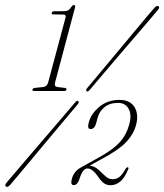

<svg xmlns="http://www.w3.org/2000/svg" viewBox="-20 -731 655 766"><path d="M191.5 -673.5Q184.5 -673.5 186.5 -680Q188.5 -686 195 -686L237 -686.5Q246 -686.5 252 -690Q258 -693.5 265.5 -704.5Q270 -711 275 -711Q281.5 -711 279.5 -702L199.5 -401Q195.5 -386.5 208 -384L241 -380Q246 -378.5 245 -373.5Q243 -368 237.5 -368H115.5Q108 -368 109.5 -374.5Q110.5 -379 120.5 -380.5L154 -384Q167.5 -386.5 172 -401.5L241.5 -661Q244.5 -673 233 -673ZM339 -373.5Q330 -362.5 325.5 -367.5Q320 -371 329 -381Q351.5 -407.5 383 -445.5Q414.5 -483.5 449 -524.5Q483.5 -565.5 514.2 -602.8Q545 -640 567 -666Q589 -692 595 -698.5Q605.5 -710.5 613 -706Q618.5 -700.5 607.5 -688.5Q602 -681.5 580.2 -656Q558.5 -630.5 526.8 -593.8Q495 -557 460 -516Q425 -475 393 -437.5Q361 -400 339 -373.5ZM278.5 -321Q285.5 -331.5 292 -327.5Q297.5 -323 288.5 -313Q267 -287.5 235.5 -250Q204 -212.5 169.2 -171Q134.5 -129.5 103 -91.5Q71.5 -53.5 49.2 -27.2Q27 -1 21 6Q10 18.5 3.5 13Q-3 8.5 8 -4.5Q13.5 -11 35.8 -37.2Q58 -63.5 90.2 -101Q122.5 -138.5 157.8 -179.8Q193 -221 225 -258.2Q257 -295.5 278.5 -321ZM266.5 -16.5Q274.5 -47.5 302 -62.5L376.5 -104Q429.5 -133 456.8 -162.5Q484 -192 495.5 -234Q506.5 -274 493 -297.2Q479.5 -320.5 451.5 -320.5Q417.5 -320.5 396.8 -303.5Q376 -286.5 369 -259.5L364 -240.5Q357.5 -216 341.5 -216Q327 -216 334 -242Q343 -277 376.2 -304.8Q409.5 -332.5 456 -332.5Q499.5 -332.5 516.8 -303.5Q534 -274.5 523 -233Q512 -193 481 -161.8Q450 -130.5 384.5 -96L337.5 -70Q357 -68 371.8 -54.8Q386.5 -41.5 399.8 -28.8Q413 -16 429 -16Q445.5 -16 456.8 -25.2Q468 -34.5 482 -59Q485.5 -64.5 490 -63.5Q494.5 -62 491.5 -55.5Q477 -20.5 459.2 -6.2Q441.5 8 421.5 8Q405.5 8 394.2 -0.2Q383 -8.5 367.5 -31.5Q347 -59 329 -59Q309.5 -59 296.5 -15.5Q288.5 7.5 274.5 7.5Q260 7.5 266.5 -16.5Z"/></svg>

Font: Fraunces 144pt S050 Thin
Style: Italic
Weight: 100
Italic angle: -16°
Version: Version 1.000; ttfautohint (v1.8.3)